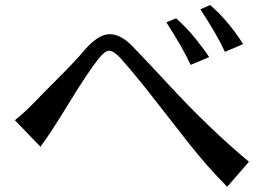

<svg xmlns="http://www.w3.org/2000/svg" viewBox="-20 -756 1040 749"><path d="M38.1 -287.1Q79.1 -320.3 110.4 -353Q141.6 -385.7 209.5 -453.6Q277.3 -521.5 310.5 -561.5Q363.3 -622.1 407.2 -622.6Q451.2 -623 497.1 -575.2Q572.3 -497.1 639.6 -423.8Q799.8 -251 951.2 -125L866.2 -27.3Q788.1 -106.4 718.3 -194.8Q648.4 -283.2 581.5 -369.6Q514.6 -456.1 449.2 -530.3Q421.9 -558.6 405.3 -558.1Q388.7 -557.6 363.3 -525.4Q322.3 -473.6 247.6 -351.6Q172.9 -229.5 137.7 -183.6ZM628.9 -668.9 667 -684.6Q709 -647.5 745.6 -601.6Q782.2 -555.7 795.9 -533.2L723.6 -502.9Q693.4 -569.3 628.9 -668.9ZM761.7 -719.7 799.8 -736.3Q868.2 -677.7 928.7 -584L857.4 -553.7Q827.1 -620.1 761.7 -719.7Z"/></svg>

Font: GenEi LateGo v2
Style: Medium
Weight: 500
Designer: o_tamon (Modified)
Foundry: o_tamon / Adobe Systems Incorporated / FONT 910 / Philipp H. Poll
Version: Version 2.1;Original Version 1.004